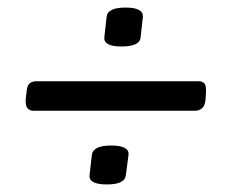

<svg xmlns="http://www.w3.org/2000/svg" viewBox="-20 -486 620 508"><path d="M301 -363Q254 -363 256 -387L262 -441Q264 -466 312 -466Q360 -466 358 -441L352 -387Q350 -363 301 -363ZM68 -193Q58 -193 52.5 -200Q47 -207 48 -224L50 -240Q51 -258 57.5 -264.5Q64 -271 76 -271H506Q516 -271 521 -265Q526 -259 525 -242L524 -225Q523 -207 515 -200Q507 -193 497 -193ZM263 2Q214 2 217 -23L223 -76Q226 -101 274 -101Q323 -101 320 -76L313 -23Q311 2 263 2Z"/></svg>

Font: Asap Semi Expanded Semi Expanded Medium
Style: Italic
Weight: 500
Width: 6
Italic angle: -6°
Designer: Pablo Cosgaya
Foundry: Omnibus-Type
Version: Version 3.001; ttfautohint (v1.8.4.7-5d5b)